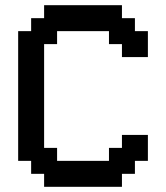

<svg xmlns="http://www.w3.org/2000/svg" viewBox="-20 -720 640 740"><path d="M450 0V-50H500V-100H550V-200H450V-150H400V-100H200V-150H150V-550H200V-600H400V-550H450V-500H550V-600H500V-650H450V-700H150V-650H100V-600H50V-100H100V-50H150V0Z"/></svg>

Font: Matrix Sans Video
Style: Regular
Weight: 400
Designer: Brad Neil
Version: Version 1.100